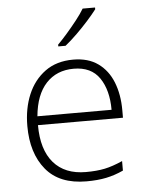

<svg xmlns="http://www.w3.org/2000/svg" viewBox="-54 -810 657 864"><g transform="rotate(-5 274.0 -378.0)"><path d="M289 -541Q357 -541 401.5 -509Q446 -477 468 -421.5Q490 -366 490 -295V-261H106Q106 -150 157 -91Q208 -32 303 -32Q352 -32 388 -39.5Q424 -47 469 -67V-24Q430 -6 391 2Q352 10 302 10Q180 10 119 -64Q58 -138 58 -261Q58 -340 84.5 -403Q111 -466 162.5 -503.5Q214 -541 289 -541ZM288 -500Q211 -500 163.5 -449Q116 -398 107 -301H442Q442 -390 404.5 -445Q367 -500 288 -500ZM408 -758Q392 -737 367.5 -709.5Q343 -682 315 -654.5Q287 -627 261 -606H228V-614Q248 -634 271.5 -661Q295 -688 317 -716Q339 -744 352 -766H408Z"/></g></svg>

Font: Noto Kufi Arabic ExtraLight
Style: Regular
Weight: 200
Designer: Monotype Design Team, David Williams, Khaled Hosny
Foundry: Google LLC
Version: Version 2.109; ttfautohint (v1.8.4.7-5d5b)